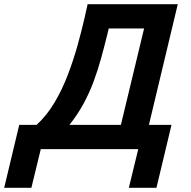

<svg xmlns="http://www.w3.org/2000/svg" viewBox="-84 -713 911 918"><path d="M-64 185 8 -116H91Q140 -161 176.5 -222.5Q213 -284 240 -354.5Q267 -425 286.5 -495Q306 -565 320 -626L335 -693H766L628 -116H736L664 185H532L577 0H111L66 185ZM248 -116H494L605 -577H436L431 -556Q416 -495 400 -436.5Q384 -378 363.5 -323Q343 -268 315 -216.5Q287 -165 248 -116Z"/></svg>

Font: Ubuntu Sans
Style: Bold Italic
Weight: 700
Italic angle: -13.5°
Designer: Dalton Maag Ltd
Foundry: Dalton Maag Ltd
Version: Version 1.006